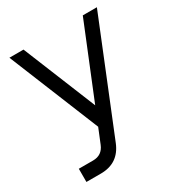

<svg xmlns="http://www.w3.org/2000/svg" viewBox="-168 -610 854 920"><g transform="rotate(-30 259.5 -150.0)"><path d="M190 80 223 -1 20 -500H98L262 -97L426 -500H504L257 109Q220 200 122 200H42V127H121Q171 127 190 80Z"/></g></svg>

Font: MedMera Sans
Style: Regular
Weight: 400
Designer: Kasper Nordkvist
Foundry: UNCUT.wtf
Version: Version 1.300